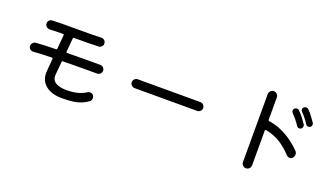

<svg xmlns="http://www.w3.org/2000/svg" viewBox="-67 -1261 3133 1800"><g transform="rotate(20 1500.0 -361.5)"><path d="M785 -138Q796 -146 811 -146Q833 -146 845 -129Q853 -118 853 -103Q853 -93 848.5 -82.5Q844 -72 834 -66Q803 -45 769.5 -31Q736 -17 691 -10.5Q646 -4 578 -4Q477 -4 418.5 -50.5Q360 -97 360 -178Q360 -190 363.5 -229Q367 -268 371 -320V-322Q371 -330 362 -330Q309 -329 261.5 -327Q214 -325 176 -322Q158 -321 145 -333Q132 -345 132 -363Q132 -381 144.5 -394.5Q157 -408 175 -409Q215 -412 265.5 -414Q316 -416 371 -417Q381 -417 381 -425L393 -565Q393 -574 384 -574Q305 -574 252 -571Q233 -570 219 -583.5Q205 -597 205 -616Q205 -633 216.5 -645Q228 -657 245 -658Q280 -660 326.5 -660.5Q373 -661 425 -661H537Q593 -661 644 -661.5Q695 -662 732 -664Q751 -665 765 -652.5Q779 -640 779 -620Q779 -603 767.5 -591Q756 -579 739 -577Q693 -575 627.5 -574.5Q562 -574 494 -574Q484 -574 484 -565L472 -428V-426Q472 -419 481 -419Q548 -420 613 -420.5Q678 -421 735 -421H812Q830 -421 842.5 -408Q855 -395 855 -377Q855 -359 842 -346.5Q829 -334 811 -334H732Q674 -334 606.5 -333.5Q539 -333 471 -332Q461 -332 461 -324L449 -193Q440 -90 597 -90Q712 -90 785 -138Z M1812 -326H1188Q1170 -326 1157 -339Q1144 -352 1144 -370Q1144 -389 1157 -401.5Q1170 -414 1188 -414H1812Q1830 -414 1843 -401Q1856 -388 1856 -370Q1856 -351 1843 -338.5Q1830 -326 1812 -326Z M2471 -700V-476Q2471 -469 2479 -467Q2543 -458 2602.5 -432Q2662 -406 2714 -368.5Q2766 -331 2806 -289Q2819 -276 2819 -256Q2819 -236 2806 -222Q2796 -209 2777 -209Q2759 -209 2746 -222Q2685 -288 2621 -326Q2557 -364 2481 -378H2479Q2471 -378 2471 -370V-22Q2471 -4 2458 9.5Q2445 23 2425 23Q2407 23 2393.5 10Q2380 -3 2380 -22V-700Q2380 -719 2393.5 -732.5Q2407 -746 2425 -746Q2444 -746 2457.5 -732.5Q2471 -719 2471 -700ZM2869 -592Q2874 -586 2874 -575Q2874 -557 2859 -548Q2853 -543 2843 -543Q2825 -543 2816 -558Q2800 -583 2779 -609.5Q2758 -636 2740 -654Q2730 -663 2730 -676Q2730 -690 2739 -697Q2751 -707 2763 -707Q2776 -707 2785 -698Q2808 -676 2829.5 -647.5Q2851 -619 2869 -592ZM2741 -514Q2725 -540 2703 -566.5Q2681 -593 2662 -612Q2652 -622 2652 -636Q2652 -648 2661 -657Q2671 -667 2685 -667Q2698 -667 2707 -658Q2730 -636 2753 -606.5Q2776 -577 2794 -549Q2799 -543 2799 -532Q2799 -513 2784 -504Q2776 -499 2768 -499Q2751 -499 2741 -514Z"/></g></svg>

Font: Kiwi Maru Medium
Style: Regular
Weight: 500
Designer: Hiroki-Chan
Version: Version 1.100